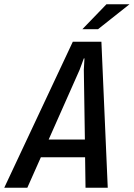

<svg xmlns="http://www.w3.org/2000/svg" viewBox="-71 -887 632 907"><path d="M331 -144H122L58 0H-51L273 -690H408L438 0H333ZM330 -228 325 -557 328 -611H325L305 -557L159 -228ZM432 -867H541L392 -749H318Z"/></svg>

Font: Decalotype Medium Italic
Style: Regular
Weight: 500
Italic angle: -12°
Designer: Alfredo Marco Pradil
Foundry: Alfredo Marco Pradil
Version: Version 1.0